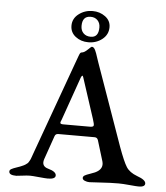

<svg xmlns="http://www.w3.org/2000/svg" viewBox="-54 -827 758 878"><g transform="rotate(5 324.5 -388.5)"><path d="M291 -707Q291 -686 303.5 -673.5Q316 -661 337 -661Q373 -661 373 -707Q373 -727 361 -739.5Q349 -752 329 -752Q291 -752 291 -707ZM336 -779Q369 -779 394 -760.5Q419 -742 419 -712Q419 -678 392 -656.5Q365 -635 328 -635Q294 -635 269.5 -654Q245 -673 245 -704Q245 -737 272.5 -758Q300 -779 336 -779ZM238 -272Q232 -260 233.5 -255.5Q235 -251 247 -251H369Q384 -251 386 -257Q388 -263 380 -287L319 -474Q315 -488 308 -471ZM523 -4Q485 -4 442.5 -1Q400 2 389 2Q378 2 367.5 -2.5Q357 -7 357 -15Q357 -22 364.5 -26.5Q372 -31 388.5 -36.5Q405 -42 411 -45Q450 -63 440 -98L411 -193Q407 -205 395 -205H228Q216 -205 212 -194L174 -85Q163 -52 196 -43Q233 -33 233 -15Q233 2 198 2Q188 2 157 -1Q126 -4 116 -4Q102 -4 80.5 -1Q59 2 53 2Q20 2 20 -15Q20 -22 28 -26.5Q36 -31 52.5 -36.5Q69 -42 75 -45Q80 -47 84 -49Q88 -51 91 -53Q94 -55 97 -57.5Q100 -60 101.5 -61Q103 -62 105 -66Q107 -70 108 -71Q109 -72 111.5 -77.5Q114 -83 114.5 -85Q115 -87 118 -94.5Q121 -102 122 -106L275 -529Q279 -540 283 -551Q287 -562 289 -567.5Q291 -573 293 -577.5Q295 -582 297.5 -584Q300 -586 303 -586Q314 -587 329 -601.5Q344 -616 346 -616Q351 -616 355 -612.5Q359 -609 362.5 -601.5Q366 -594 368.5 -587Q371 -580 375.5 -566Q380 -552 383 -544L515 -171Q539 -105 554 -81.5Q569 -58 604 -45Q644 -31 644 -14Q644 2 615 2Q605 2 573 -1Q541 -4 523 -4Z"/></g></svg>

Font: EB Garamond 08
Style: Regular
Weight: 400
Version: Version 0.016 ; ttfautohint (v1.5)